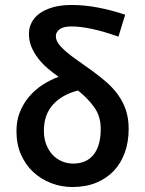

<svg xmlns="http://www.w3.org/2000/svg" viewBox="-20 -738 580 770"><path d="M271 12Q226 12 185.5 -3.5Q145 -19 114 -47.5Q83 -76 64.5 -117.5Q46 -159 46 -212Q46 -254 59.5 -288Q73 -322 96 -349.5Q119 -377 149.5 -397Q180 -417 215 -430Q192 -446 170.5 -464.5Q149 -483 132.5 -504.5Q116 -526 106 -550Q96 -574 96 -603Q96 -626 106.5 -647Q117 -668 138 -683.5Q159 -699 191 -708.5Q223 -718 267 -718Q318 -718 371.5 -708Q425 -698 482 -679L455 -591Q340 -632 266 -632Q234 -632 219 -620.5Q204 -609 204 -593Q204 -577 215.5 -561.5Q227 -546 246.5 -529.5Q266 -513 292 -495Q318 -477 347 -456Q379 -433 406.5 -409Q434 -385 454 -357Q474 -329 485 -296Q496 -263 496 -221Q496 -169 480.5 -126Q465 -83 436 -52.5Q407 -22 365.5 -5Q324 12 271 12ZM273 -82Q327 -82 355.5 -118Q384 -154 384 -221Q384 -272 357.5 -308.5Q331 -345 293 -375Q229 -359 192.5 -318.5Q156 -278 156 -214Q156 -183 165.5 -158.5Q175 -134 191 -117Q207 -100 228.5 -91Q250 -82 273 -82Z"/></svg>

Font: Processing Sans Pro Semibold
Style: Regular
Weight: 600
Designer: Paul D. Hunt
Foundry: Adobe Systems Incorporated
Version: Version 2.020;PS 2.000;hotconv 1.0.86;makeotf.lib2.5.63406